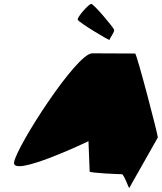

<svg xmlns="http://www.w3.org/2000/svg" viewBox="-20 -976 828 983"><path d="M52 -145C40 -65 433 -253 433 -253L439 -98C439 -90 593 -84 604 -84C615 -84 641 -6 642 -14L788 -272C790 -282 680 -702 672 -702C672 -702 533 -703 452 -703C371 -703 64 -225 52 -145ZM378 -875C382 -862 541 -766 541 -772C541 -780 569 -814 564 -824C560 -837 460 -956 447 -956C435 -956 374 -888 378 -875Z"/></svg>

Font: Ampere
Style: Ita
Weight: 400
Version: Version 1